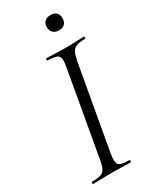

<svg xmlns="http://www.w3.org/2000/svg" viewBox="-203 -849 738 907"><g transform="rotate(-30 166.0 -396.0)"><path d="M20.2 0Q17.2 0 17.2 -6Q17.2 -12 20.2 -12Q51.2 -12 67.5 -17Q83.8 -22 91.6 -37Q99.5 -52 104.4 -81L186.4 -544Q194.4 -587 182.7 -600Q171.1 -613 125.2 -613Q122.2 -613 122.2 -619Q122.2 -625 125.2 -625Q145.7 -625 171.4 -623.5Q197 -622 225.6 -622Q258.2 -622 284.2 -623.5Q310.2 -625 329.8 -625Q332 -625 332 -619Q332 -613 329.8 -613Q298.9 -613 282.5 -607Q266.1 -601 258.3 -586Q250.6 -571 244.8 -542L162.8 -81Q155.6 -38 166.7 -25Q177.7 -12 224.8 -12Q226.8 -12 226.8 -6Q226.8 0 224.8 0Q204.4 0 178.8 -1Q153.2 -2 121.6 -2Q92.9 -2 66.9 -1Q40.8 0 20.2 0ZM243.6 -709Q224.1 -709 212.1 -720.1Q200.2 -731.1 200.2 -751Q200.2 -770.4 212.1 -781.3Q224.1 -792.2 243.6 -792.2Q264 -792.2 274.9 -781.3Q285.8 -770.4 285.8 -751Q285.8 -731.1 274.9 -720.1Q264 -709 243.6 -709Z"/></g></svg>

Font: Cormorant Garamond Light
Style: Italic
Weight: 300
Italic angle: -10°
Designer: Christian Thalmann (Catharsis Fonts)
Foundry: Catharsis Fonts
Version: Version 4.001